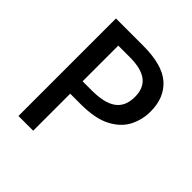

<svg xmlns="http://www.w3.org/2000/svg" viewBox="-191 -854 994 994"><g transform="rotate(45 306.0 -357.0)"><path d="M95.2 -713.9V0H203.1V-271H279.8C350.6 -271 406.7 -281.7 448.2 -303.7C489.3 -325.2 518.6 -353.5 536.6 -388.2C554.2 -422.9 563 -460 563 -500C563 -567.4 541.5 -620.1 499 -657.7C456.5 -695.3 388.2 -713.9 294.9 -713.9ZM287.1 -623C400.4 -623 452.1 -581.5 452.1 -496.1C452.1 -399.9 389.2 -361.8 268.1 -361.8H203.1V-623Z"/></g></svg>

Font: Noto Reveo Sans
Style: Regular
Weight: 500
Designer: Monotype Design Team
Foundry: Monotype Imaging Inc.
Version: Version 2.007